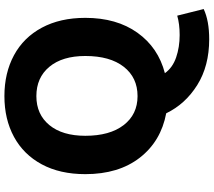

<svg xmlns="http://www.w3.org/2000/svg" viewBox="-69 -699 969 871"><g transform="rotate(-90 415.5 -263.5)"><path d="M337 6Q210 -18 135.5 -114Q61 -210 61 -361Q61 -476 105.5 -558.5Q150 -641 230 -684.5Q310 -728 415 -728Q520 -728 600.5 -684.5Q681 -641 725.5 -558Q770 -475 770 -361Q770 -219 702.5 -124.5Q635 -30 519 0Q544 35 590.5 51Q637 67 692 67Q742 67 780 56L810 176Q757 201 673 201Q552 201 465.5 147Q379 93 337 6ZM597 -361Q597 -465 548 -524Q499 -583 415 -583Q332 -583 283.5 -524Q235 -465 235 -361Q235 -250 283.5 -187Q332 -124 415 -124Q499 -124 548 -186.5Q597 -249 597 -361Z"/></g></svg>

Font: Nebula Sans Bold
Style: Regular
Weight: 700
Designer: Paul D. Hunt for Adobe (as Source Sans)
Foundry: Nebula Entertainment & Broadcasting LLC
Version: Version 1.010